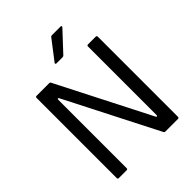

<svg xmlns="http://www.w3.org/2000/svg" viewBox="-266 -1116 1259 1259"><g transform="rotate(-45 363.5 -486.5)"><path d="M89 0Q79 0 79 -10V-753Q79 -763 89 -763H205Q214 -763 217 -756L544 -115Q547 -109 551 -109Q553 -109 554.5 -111.5Q556 -114 556 -118V-753Q556 -763 566 -763H637Q647 -763 647 -753V-10Q647 0 637 0H521Q512 0 509 -7L183 -646Q180 -652 176 -652Q174 -652 172.5 -649.5Q171 -647 171 -643V-10Q171 0 161 0ZM332 -821Q326 -821 324 -825Q322 -829 326 -833L429 -967Q433 -973 442 -973H521Q527 -973 528.5 -969.5Q530 -966 526 -961L400 -826Q395 -821 388 -821Z"/></g></svg>

Font: Open Sauce Two
Style: Regular
Weight: 400
Designer: Alfredo Marco Pradil
Foundry: Creative Sauce Fz LLC
Version: Version 1.477